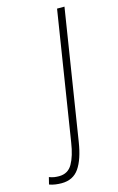

<svg xmlns="http://www.w3.org/2000/svg" viewBox="-245 -581 523 850"><g transform="rotate(-15 16.5 -156.0)"><path d="M142 -532 48 63Q36 140 8.5 180Q-19 220 -72 220Q-85 220 -100 218Q-115 216 -128 211L-120 179Q-107 184 -96.5 185.5Q-86 187 -75 187Q-34 187 -14 152Q6 117 15 57L108 -532Z"/></g></svg>

Font: Georama SemiCondensed ExtraLight
Style: Italic
Weight: 200
Width: 4
Italic angle: -9°
Designer: Jean-Baptiste Levee
Foundry: Production Type
Version: Version 1.000